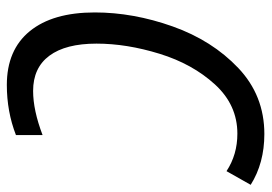

<svg xmlns="http://www.w3.org/2000/svg" viewBox="-154 -630 775 548"><g transform="rotate(-90 233.0 -356.5)"><path d="M471 -473Q471 -363 431 -250.5Q391 -138 312.5 -63.5Q234 11 124 11Q41 11 -21 -28L18 -97Q65 -66 125 -66Q207 -66 265.5 -130Q324 -194 353 -288Q382 -382 382 -468Q382 -556 347.5 -602.5Q313 -649 247 -649Q192 -649 121 -622V-698Q188 -724 264 -724Q364 -724 417.5 -658.5Q471 -593 471 -473Z"/></g></svg>

Font: Noto Sans UI Narrow
Style: Italic
Weight: 400
Width: 4
Italic angle: -12°
Designer: Monotype Design Team
Foundry: Monotype Imaging Inc.
Version: Version 1.001